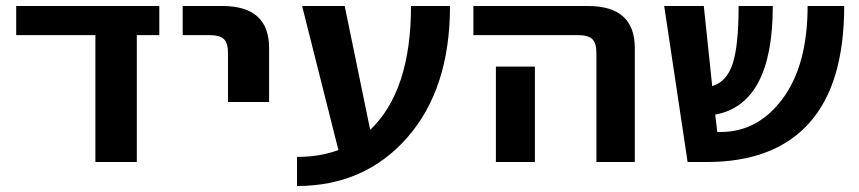

<svg xmlns="http://www.w3.org/2000/svg" viewBox="-20 -540 2863 640"><path d="M436 0H298V-423H34V-520H511V-423H436Z M589 -423V-520H721Q877 -520 877 -380V-200H740V-363Q740 -397 726 -410Q712 -423 677 -423Z M1214 -107Q1350 -237 1350 -520H1480Q1480 -244 1338 -82Q1196 80 970 80V-17Q1048 -17 1108 -40L987 -520H1129Z M1763 -318V-130V0H1633V-130V-318ZM1558 -423V-520H1940Q2096 -520 2096 -380V0H1968V-363Q1968 -397 1954 -410Q1940 -423 1905 -423Z M2272 0 2194 -520H2326L2354 -253Q2402 -267 2422 -327Q2442 -387 2442 -520H2556Q2556 -193 2364 -158L2371 -100H2382Q2507 -100 2589.5 -212Q2672 -324 2672 -520H2794Q2794 -260 2677.5 -130Q2561 0 2336 0Z"/></svg>

Font: Mplus 1p Bold
Style: Bold
Weight: 700
Version: Version 1.061